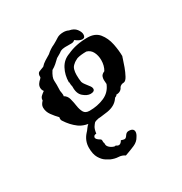

<svg xmlns="http://www.w3.org/2000/svg" viewBox="-112 -371 566 598"><g transform="rotate(-30 171.0 -72.0)"><path d="M142 1Q108 1 88.5 -13.5Q69 -28 55 -50Q51 -55 53 -64Q43 -74 33.5 -87Q24 -100 24 -115Q24 -121 27 -126Q30 -131 34 -135V-136Q34 -144 40 -149.5Q46 -155 52 -159Q47 -165 47 -173Q47 -180 51 -186Q55 -192 61 -197L64 -201Q63 -215 71 -218.5Q79 -222 88 -225Q95 -233 104 -238.5Q113 -244 123 -250Q136 -262 152 -269Q163 -275 172 -281Q181 -287 196 -287Q201 -287 205.5 -286Q210 -285 214 -283Q231 -280 239 -269.5Q247 -259 247 -250Q247 -238 237 -238Q227 -238 213 -249Q208 -244 201 -244H177Q173 -244 168.5 -243Q164 -242 160 -240Q155 -236 149.5 -233Q144 -230 139 -227Q132 -220 124.5 -213.5Q117 -207 108 -202Q95 -182 96 -170.5Q97 -159 96 -134Q96 -133 97.5 -124.5Q99 -116 97 -114Q108 -108 111.5 -95Q115 -82 117 -68Q119 -54 124.5 -44Q130 -34 145 -34Q174 -34 198 -44.5Q222 -55 232 -80Q232 -84 231.5 -87.5Q231 -91 231 -95Q231 -101 233 -106.5Q235 -112 242 -116L246 -118Q255 -133 255 -153Q255 -169 248.5 -182Q242 -195 228 -199Q207 -199 194 -195Q190 -193 185.5 -190.5Q181 -188 178 -185Q170 -179 167.5 -170Q165 -161 165 -151Q165 -144 165.5 -137Q166 -130 167 -125Q169 -119 173.5 -113.5Q178 -108 183 -101Q189 -94 189 -88Q189 -78 174 -78Q162 -78 148.5 -89.5Q135 -101 136 -126Q135 -130 134.5 -134Q134 -138 134 -143H133Q133 -169 144.5 -190.5Q156 -212 179 -220Q211 -235 252 -235Q280 -235 294 -217.5Q308 -200 313 -175.5Q318 -151 318 -130Q318 -132 315 -122Q312 -112 306.5 -97Q301 -82 294.5 -70Q288 -58 281 -57Q271 -57 265 -50Q259 -36 242 -36L240 -33Q239 -32 237.5 -31.5Q236 -31 234 -30L231 -26Q218 -8 190.5 -3.5Q163 1 142 1ZM173 143Q163 136 150.5 135.5Q138 135 124 129Q120 127 110.5 121Q101 115 93 101.5Q85 88 85 65Q85 40 102 21Q107 16 111 10Q115 4 122 -2Q127 -6 133.5 -9.5Q140 -13 145 -13Q167 -13 167 -4Q167 -2 156 0.5Q145 3 142 5Q138 9 133.5 16Q129 23 127 38Q118 38 116.5 45Q115 52 129 60Q133 62 132.5 67.5Q132 73 134 76V80Q134 87 141 93Q148 99 157 101Q159 101 160 100.5Q161 100 162 101Q174 110 183 94Q191 97 195 97Q200 97 205 89Q210 81 218 81Q236 81 236 94Q236 101 230 110Q223 123 208 129.5Q193 136 173 143Z"/></g></svg>

Font: RU Serius
Style: Regular
Weight: 400
Designer: Robert E. Leuschke
Foundry: Robert E. Leuschke
Version: Version 1.011; ttfautohint (v1.8.3)